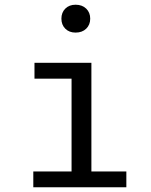

<svg xmlns="http://www.w3.org/2000/svg" viewBox="-20 -793 640 813"><path d="M300 -773Q328 -773 345 -756.5Q362 -740 362 -714Q362 -688 345 -671.5Q328 -655 300 -655Q273 -655 256.5 -671.5Q240 -688 240 -714Q240 -740 256.5 -756.5Q273 -773 300 -773ZM367 -527V-67H515V0H121V-67H283V-460H126V-527Z"/></svg>

Font: Fira Mono
Style: Regular
Weight: 400
Designer: Carrois Corporate & Edenspiekermann AG
Foundry: Carrois Corporate GbR & Edenspiekermann AG
Version: Version 3.206;PS 003.206;hotconv 1.0.70;makeotf.lib2.5.58329